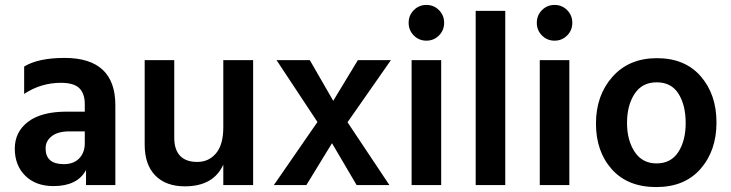

<svg xmlns="http://www.w3.org/2000/svg" viewBox="-20 -751 2965 779"><path d="M197 4Q125 4 82.5 -38Q40 -80 40 -148Q40 -216 94 -257Q148 -298 250 -298H324V-329Q324 -371 302 -393Q280 -415 227 -415Q146 -415 78 -370V-481Q135 -516 242 -516Q448 -516 448 -324V0H329V-61Q294 4 197 4ZM239 -85Q279 -85 301.5 -108.5Q324 -132 324 -170V-218H262Q215 -218 190 -198.5Q165 -179 165 -149Q165 -85 239 -85Z M1007 0H886V-83Q846 5 730 5Q653 5 610 -39Q567 -83 567 -164V-507H687V-192Q687 -144 710.5 -119Q734 -94 780.5 -94Q827 -94 856.5 -129Q886 -164 886 -235V-507H1007Z M1223 0H1091L1268 -256L1102 -507H1237L1332 -342L1432 -507H1566L1390 -255L1560 0H1427L1327 -170Z M1710 -731Q1740 -731 1761 -710Q1782 -689 1782 -658.5Q1782 -628 1761 -607Q1740 -586 1710 -586Q1680 -586 1659 -607Q1638 -628 1638 -658.5Q1638 -689 1659 -710Q1680 -731 1710 -731ZM1770 0H1650V-507H1770Z M2030 0H1910V-707H2030Z M2230 -731Q2260 -731 2281 -710Q2302 -689 2302 -658.5Q2302 -628 2281 -607Q2260 -586 2230 -586Q2200 -586 2179 -607Q2158 -628 2158 -658.5Q2158 -689 2179 -710Q2200 -731 2230 -731ZM2290 0H2170V-507H2290Z M2644.5 -417Q2585 -417 2554.5 -370Q2524 -323 2524 -252.5Q2524 -182 2555 -135Q2586 -88 2644 -88Q2702 -88 2732 -134Q2762 -180 2762 -252Q2762 -324 2733 -370.5Q2704 -417 2644.5 -417ZM2645.5 -515Q2759 -515 2823 -441.5Q2887 -368 2887 -254Q2887 -140 2822.5 -66Q2758 8 2642.5 8Q2527 8 2462.5 -64Q2398 -136 2398 -250Q2398 -364 2465 -439.5Q2532 -515 2645.5 -515Z"/></svg>

Font: Hind Colombo SemiBold
Style: Regular
Weight: 600
Designer: Jyotish Sonowal, Aditi Pimprikar
Foundry: Indian Type Foundry
Version: Version 1.000;PS 1.0;hotconv 1.0.86;makeotf.lib2.5.63406; tt